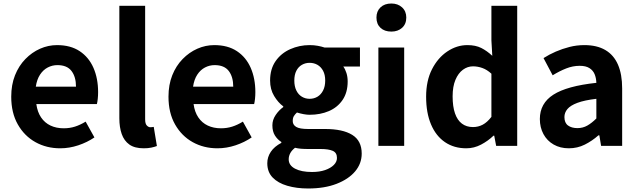

<svg xmlns="http://www.w3.org/2000/svg" viewBox="-20 -831 3636 1094"><path d="M323 14Q245 14 182 -21Q119 -56 81.5 -122Q44 -188 44 -280Q44 -348 65.5 -402Q87 -456 124.5 -494.5Q162 -533 208.5 -553.5Q255 -574 305 -574Q382 -574 434 -539.5Q486 -505 512.5 -444.5Q539 -384 539 -306Q539 -286 537 -267.5Q535 -249 532 -238H187Q193 -193 214 -162Q235 -131 268 -115.5Q301 -100 343 -100Q377 -100 407 -109.5Q437 -119 468 -138L518 -48Q477 -20 426 -3Q375 14 323 14ZM184 -337H413Q413 -393 387.5 -426.5Q362 -460 307 -460Q278 -460 252 -446.5Q226 -433 208 -405.5Q190 -378 184 -337Z M799 14Q747 14 717 -7.5Q687 -29 673.5 -67.5Q660 -106 660 -157V-798H807V-151Q807 -126 816.5 -116Q826 -106 836 -106Q841 -106 845 -106.5Q849 -107 856 -108L874 1Q861 6 842.5 10Q824 14 799 14Z M1219 14Q1141 14 1078 -21Q1015 -56 977.5 -122Q940 -188 940 -280Q940 -348 961.5 -402Q983 -456 1020.5 -494.5Q1058 -533 1104.5 -553.5Q1151 -574 1201 -574Q1278 -574 1330 -539.5Q1382 -505 1408.5 -444.5Q1435 -384 1435 -306Q1435 -286 1433 -267.5Q1431 -249 1428 -238H1083Q1089 -193 1110 -162Q1131 -131 1164 -115.5Q1197 -100 1239 -100Q1273 -100 1303 -109.5Q1333 -119 1364 -138L1414 -48Q1373 -20 1322 -3Q1271 14 1219 14ZM1080 -337H1309Q1309 -393 1283.5 -426.5Q1258 -460 1203 -460Q1174 -460 1148 -446.5Q1122 -433 1104 -405.5Q1086 -378 1080 -337Z M1736 243Q1670 243 1617 227.5Q1564 212 1533.5 180.5Q1503 149 1503 99Q1503 64 1523 34Q1543 4 1583 -17V-22Q1561 -36 1546.5 -59Q1532 -82 1532 -117Q1532 -148 1550.5 -175.5Q1569 -203 1594 -221V-225Q1565 -246 1542 -284Q1519 -322 1519 -372Q1519 -438 1550.5 -483Q1582 -528 1634 -551Q1686 -574 1744 -574Q1769 -574 1790.5 -570Q1812 -566 1830 -560H2031V-452H1936Q1947 -437 1954 -415Q1961 -393 1961 -367Q1961 -304 1932 -261.5Q1903 -219 1854 -198Q1805 -177 1744 -177Q1729 -177 1710 -180.5Q1691 -184 1672 -190Q1661 -180 1654.5 -169.5Q1648 -159 1648 -141Q1648 -120 1667.5 -108Q1687 -96 1736 -96H1832Q1933 -96 1987 -62.5Q2041 -29 2041 44Q2041 101 2003.5 145.5Q1966 190 1897.5 216.5Q1829 243 1736 243ZM1744 -268Q1769 -268 1789 -280Q1809 -292 1821 -315.5Q1833 -339 1833 -372Q1833 -405 1821 -427.5Q1809 -450 1789 -461.5Q1769 -473 1744 -473Q1720 -473 1700 -461.5Q1680 -450 1668.5 -427.5Q1657 -405 1657 -372Q1657 -339 1668.5 -315.5Q1680 -292 1700 -280Q1720 -268 1744 -268ZM1758 149Q1801 149 1832.5 138Q1864 127 1882 109Q1900 91 1900 69Q1900 39 1876 28.5Q1852 18 1807 18H1738Q1713 18 1695 16.5Q1677 15 1661 11Q1642 26 1633.5 42.5Q1625 59 1625 77Q1625 111 1661 130Q1697 149 1758 149Z M2136 0V-560H2283V0ZM2210 -651Q2171 -651 2148 -672.5Q2125 -694 2125 -731Q2125 -767 2148 -789Q2171 -811 2210 -811Q2247 -811 2271 -789Q2295 -767 2295 -731Q2295 -694 2271 -672.5Q2247 -651 2210 -651Z M2637 14Q2567 14 2515.5 -21Q2464 -56 2436 -122Q2408 -188 2408 -280Q2408 -371 2441.5 -436.5Q2475 -502 2529 -538Q2583 -574 2643 -574Q2690 -574 2722.5 -557.5Q2755 -541 2785 -513L2780 -601V-798H2927V0H2807L2796 -58H2792Q2761 -28 2721 -7Q2681 14 2637 14ZM2675 -107Q2705 -107 2730.5 -120.5Q2756 -134 2780 -165V-411Q2755 -434 2728.5 -443.5Q2702 -453 2675 -453Q2644 -453 2617.5 -433.5Q2591 -414 2575 -376Q2559 -338 2559 -282Q2559 -224 2572.5 -185Q2586 -146 2612 -126.5Q2638 -107 2675 -107Z M3221 14Q3172 14 3134.5 -7.5Q3097 -29 3076.5 -67Q3056 -105 3056 -153Q3056 -242 3133 -291.5Q3210 -341 3378 -359Q3377 -387 3368 -408.5Q3359 -430 3338.5 -443Q3318 -456 3283 -456Q3244 -456 3206 -441Q3168 -426 3129 -402L3077 -500Q3110 -521 3147 -537Q3184 -553 3225 -563.5Q3266 -574 3310 -574Q3381 -574 3429 -546Q3477 -518 3501 -463Q3525 -408 3525 -327V0H3405L3395 -60H3390Q3354 -28 3312 -7Q3270 14 3221 14ZM3270 -101Q3301 -101 3326.5 -115.5Q3352 -130 3378 -156V-268Q3310 -260 3270 -245Q3230 -230 3213 -209.5Q3196 -189 3196 -164Q3196 -131 3216.5 -116Q3237 -101 3270 -101Z"/></svg>

Font: Noto Sans KR
Style: Bold
Weight: 700
Designer: Ryoko NISHIZUKA  (kana, bopomofo & ideographs); Paul D. Hunt (Latin, Greek & Cyrillic); Sandoll Communications , Soo-you
Foundry: Adobe
Version: Version 2.004-H2;hotconv 1.0.118;makeotfexe 2.5.65603